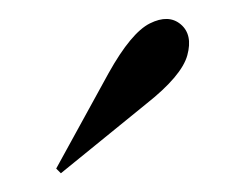

<svg xmlns="http://www.w3.org/2000/svg" viewBox="-20 -749 262 205"><path d="M40 -569 96 -671Q120 -714 140 -724Q160 -734 173 -723Q186 -712 180 -690Q174 -668 136 -638L45 -564Z"/></svg>

Font: RL Madena Variable
Style: Regular
Weight: 400
Designer: I Kadek Wantara Putra
Foundry: Roughlines ID
Version: Version 1.000;Glyphs 3.1.2 (3151)